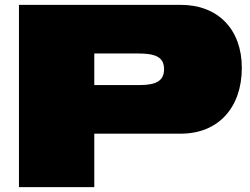

<svg xmlns="http://www.w3.org/2000/svg" viewBox="-20 -770 1029 790"><path d="M58 0H368V-220H724C877 -220 975 -326 975 -491C975 -649 877 -750 724 -750H58ZM554 -420H368V-550H547C619 -550 655 -536 655 -485C655 -436 620 -420 554 -420Z"/></svg>

Font: Mattone Black
Style: Regular
Weight: 900
Width: 6
Designer: Nunzio Mazzaferro
Foundry: Collletttivo
Version: Version 2.000;Glyphs 3.2 (3217)